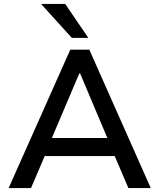

<svg xmlns="http://www.w3.org/2000/svg" viewBox="-20 -958 813 978"><path d="M24 0 338 -705H435L748 0H634L549 -199L599 -163H173L223 -199L138 0ZM384 -584 234 -231 209 -255H563L537 -231L388 -584ZM346 -765 189 -938H312L430 -765Z"/></svg>

Font: Nunito Sans 8pt SemiBold
Style: Regular
Weight: 600
Version: Version 3.101;gftools[0.9.27]